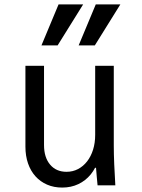

<svg xmlns="http://www.w3.org/2000/svg" viewBox="-20 -837 640 867"><path d="M493.8 -180V-540H409.8V-228Q409.8 -191.4 400.2 -160.9Q390.6 -130.4 373.3 -108.2Q356 -86 332.4 -73.6Q308.8 -61.2 280.4 -61.2Q233.6 -61.2 206.2 -93.7Q178.8 -126.2 178.8 -182V-540H94.8V-175Q94.8 -133 106.6 -99Q118.4 -65 140.2 -40.8Q162 -16.6 192.6 -3.3Q223.2 10 260.8 10Q301 10 333.8 -5.6Q366.6 -21.2 389.6 -49.3Q412.6 -77.4 425.3 -118Q438 -158.6 438 -208L383.6 -79.4H413.6Q415 -60 416.8 -40.4Q418.6 -20.8 420.6 0H500.8Q497.8 -48 495.8 -95Q493.8 -142 493.8 -180ZM355.4 -817H244.4L167.2 -632H240.2ZM523.4 -817H412.4L335.2 -632H408.2Z"/></svg>

Font: CommitMonoV143 ExtLt
Style: Regular
Weight: 200
Monospace: yes
Designer: Eigil Nikolajsen
Foundry: Eigil Nikolajsen
Version: Version 1.143